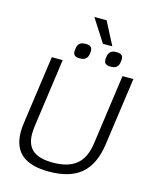

<svg xmlns="http://www.w3.org/2000/svg" viewBox="-145 -1117 999 1225"><g transform="rotate(15 354.0 -504.0)"><path d="M59 -190Q59 -214 64 -251L127 -700H199L135 -241Q132 -217 132 -196Q132 -122 174.5 -87Q217 -52 306 -52Q409 -52 463 -97.5Q517 -143 530 -241L594 -700H666L603 -251Q584 -117 510 -53.5Q436 10 297 10Q177 10 118 -39.5Q59 -89 59 -190ZM257 -774 258 -784 259 -793Q265 -838 310 -838H318Q358 -838 358 -803L357 -793L356 -784Q350 -739 305 -739H297Q257 -739 257 -774ZM461 -774 462 -784 463 -793Q469 -838 514 -838H522Q562 -838 562 -803L561 -793L560 -784Q554 -739 509 -739H501Q461 -739 461 -774ZM323 -1018H404L482 -867H420Z"/></g></svg>

Font: Krub
Style: Italic
Weight: 400
Italic angle: -8°
Designer: Ekaluck Peanpanawate
Foundry: Cadson Demak Co.,Ltd.
Version: Version 1.000; ttfautohint (v1.6)